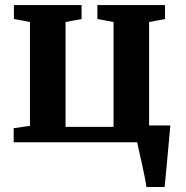

<svg xmlns="http://www.w3.org/2000/svg" viewBox="-20 -572 746 772"><path d="M568.5 180Q566.5 163 561.5 137.8Q556.5 112.5 550.5 85.5Q544.5 58.5 539.2 35.5Q534 12.5 531.5 0H35V-56.5L100.5 -66V-483.5L36 -495.5V-551.5H308V-495.5L243.5 -483.5V-62H436.5V-483.5L371.5 -495.5V-551.5H643.5V-495.5L579.5 -483.5V-67.5H665Q663.5 -52 661.2 -26.8Q659 -1.5 656.2 28.2Q653.5 58 650.8 87.2Q648 116.5 645.8 141Q643.5 165.5 642 180Z"/></svg>

Font: Merriweather 28pt
Style: Bold
Weight: 700
Version: Version 2.100